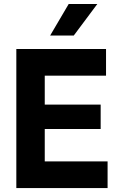

<svg xmlns="http://www.w3.org/2000/svg" viewBox="-20 -956 614 976"><path d="M63 -707H207.5V0H63ZM205.6 -135.7H526.9V0H205.6ZM205.6 -424.3H491.7V-300.3H205.6ZM205.6 -707H519V-571.3H205.6ZM474.6 -935.5H329.1L234.9 -775.4H355Z"/></svg>

Font: Wanted Sans Variable
Style: Regular
Weight: 400
Designer: Original Design by Kil Hyung-jin and Kang Hanbin, Wanted Lab, Inc; Hangeul from Source Han Sans by Jang Soo-young and Ka
Foundry: Wanted Lab, Inc.
Version: Version 1.003;Glyphs 3.2 (3227)